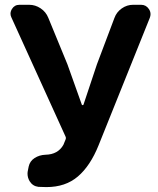

<svg xmlns="http://www.w3.org/2000/svg" viewBox="-20 -760 655 794"><path d="M171.9 13.7Q154.3 13.7 138.7 12.7Q115.2 9.8 102.5 -10.7Q93.8 -25.4 93.8 -42Q93.8 -48.8 95.7 -56.6L98.6 -71.3Q103.5 -93.8 123 -106.4Q142.6 -119.1 168 -120.1Q219.7 -121.1 242.2 -161.1L251 -182.6Q253.9 -189.5 251 -195.3L27.3 -687.5Q23.4 -695.3 23.4 -703.1Q23.4 -712.9 29.3 -722.7Q40 -740.2 60.5 -740.2H100.6Q126 -740.2 147.9 -725.6Q169.9 -710.9 179.7 -686.5L258.8 -494.1L318.4 -327.1Q319.3 -325.2 321.8 -325.2Q324.2 -325.2 325.2 -327.1L380.9 -494.1L453.1 -685.5Q461.9 -710 483.4 -725.1Q504.9 -740.2 530.3 -740.2H563.5Q584 -740.2 595.7 -722.7Q602.5 -712.9 602.5 -701.2Q602.5 -694.3 599.6 -686.5L387.7 -159.2Q353.5 -74.2 302.2 -30.3Q251 13.7 171.9 13.7Z"/></svg>

Font: Gen Jyuu Gothic Bold
Style: Bold
Weight: 700
Designer: [Source Han Sans]
Ryoko NISHIZUKA  (kana & ideographs); Paul D. Hunt (Latin, Greek & Cyrillic); Wenlong ZHANG  (bopomofo
Version: Version 1.002.20150607